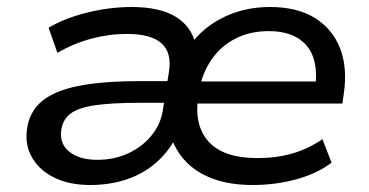

<svg xmlns="http://www.w3.org/2000/svg" viewBox="-20 -520 1056 549"><path d="M238 9Q179 9 136.5 -11.5Q94 -32 72.5 -68Q51 -104 57 -149Q63 -199 98.5 -229.5Q134 -260 203 -274Q272 -288 378 -288H475L466 -226H376Q299 -226 251.5 -219Q204 -212 181.5 -195Q159 -178 155 -147Q150 -108 179 -85.5Q208 -63 258 -63Q306 -63 345.5 -81Q385 -99 411.5 -130.5Q438 -162 445 -201L463 -314Q472 -369 442 -396Q412 -423 343 -423Q292 -423 241.5 -409.5Q191 -396 144 -369L119 -441Q152 -460 191 -473Q230 -486 272.5 -493Q315 -500 356 -500Q437 -500 482.5 -472Q528 -444 539 -393H525Q562 -443 621 -471.5Q680 -500 752 -500Q830 -500 880.5 -468.5Q931 -437 952.5 -381.5Q974 -326 963 -252L959 -224H522L531 -287H904L881 -268Q888 -319 876 -355Q864 -391 831.5 -411Q799 -431 748 -431Q694 -431 652 -409Q610 -387 584 -348.5Q558 -310 549 -260L547 -246Q534 -162 576.5 -115Q619 -68 716 -68Q770 -68 815.5 -81Q861 -94 902 -122L928 -55Q888 -24 828 -7.5Q768 9 703 9Q638 9 590 -8.5Q542 -26 511.5 -58Q481 -90 468 -133H486Q464 -88 427 -55.5Q390 -23 342 -7Q294 9 238 9Z"/></svg>

Font: Nunito Sans 10pt SemiExpanded Medium
Style: Italic
Weight: 500
Width: 6
Italic angle: -9°
Designer: Vernon Adams
Foundry: Vernon Adams
Version: Version 3.101;gftools[0.9.27]